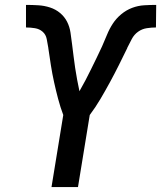

<svg xmlns="http://www.w3.org/2000/svg" viewBox="-20 -763 657 783"><path d="M190 0 238 -294Q226 -326 217 -360Q208 -394 200.5 -428Q193 -462 187.5 -497Q182 -532 177 -567V-568Q174 -586 170.5 -604Q167 -622 154 -633.5Q141 -645 122.5 -648Q104 -651 86 -651V-743Q111 -743 136 -741.5Q161 -740 184 -732.5Q207 -725 225 -710Q243 -695 253.5 -674.5Q264 -654 267.5 -630Q271 -606 274 -582Q277 -558 280 -534Q283 -510 286.5 -486Q290 -462 294.5 -438.5Q299 -415 304 -391Q317 -414 329 -436.5Q341 -459 352 -482Q363 -505 374.5 -528Q386 -551 396.5 -574.5Q407 -598 416.5 -621.5Q426 -645 440 -666.5Q454 -688 474.5 -705Q495 -722 519 -731Q543 -740 568 -741.5Q593 -743 617 -743L616 -651Q598 -651 578.5 -648Q559 -645 543 -633.5Q527 -622 517.5 -604Q508 -586 499 -568V-567Q482 -532 464.5 -497Q447 -462 428.5 -428Q410 -394 390 -360Q370 -326 346 -294L298 0Z"/></svg>

Font: Iosevka Semibold Extended
Style: Italic
Weight: 600
Width: 7
Italic angle: -9°
Monospace: yes
Designer: Belleve Invis
Foundry: Belleve Invis
Version: Version 32.5.0; ttfautohint (v1.8.4)